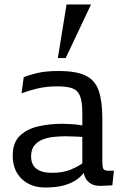

<svg xmlns="http://www.w3.org/2000/svg" viewBox="-20 -833 564 862"><path d="M439.5 -107.9Q439.5 -79.6 445.3 -73Q451.2 -66.4 468.8 -66.4Q474.1 -66.4 480.2 -66.7Q486.3 -66.9 491.2 -66.9L484.4 -1Q484.4 -1 473.9 -0.5Q463.4 0 450.7 0.7Q438 1.5 430.2 1.5Q402.3 1.5 386.2 -9.5Q370.1 -20.5 363.3 -34.4Q356.4 -48.3 356.4 -57.1Q346.2 -43 325.7 -27.6Q305.2 -12.2 270.5 -1.7Q235.8 8.8 182.6 8.8Q117.7 8.8 77.4 -30Q37.1 -68.8 37.1 -134.3Q37.1 -192.9 69.3 -223.6Q101.6 -254.4 152.8 -265.9Q204.1 -277.3 260.7 -277.3Q277.8 -277.3 293.9 -276.1Q310.1 -274.9 322.8 -273.9L349.6 -270V-325.2Q349.6 -377.4 338.9 -403.1Q328.1 -428.7 303.5 -437Q278.8 -445.3 236.8 -445.3Q188 -445.3 146.7 -435.3Q105.5 -425.3 76.7 -414.1L86.4 -486.3Q109.4 -496.1 147 -505.1Q184.6 -514.2 243.7 -514.2Q322.8 -514.2 365.2 -493.2Q407.7 -472.2 423.6 -424.8Q439.5 -377.4 439.5 -298.3ZM275.4 -221.2Q253.9 -221.2 227.1 -219Q200.2 -216.8 175.8 -208.3Q151.4 -199.7 135.5 -181.4Q119.6 -163.1 119.6 -130.9Q119.6 -93.3 143.8 -75.2Q168 -57.1 212.4 -57.1Q262.2 -57.1 296.1 -71Q330.1 -85 349.6 -99.6V-218.3L325.7 -219.7ZM239.7 -572.3 278.8 -813H388.7L274.9 -572.3Z"/></svg>

Font: Mako
Style: Regular
Weight: 400
Designer: vernon adams
Foundry: vernon adams
Version: Version 1.100; ttfautohint (v1.8.4.7-5d5b);gftools[0.9.33]